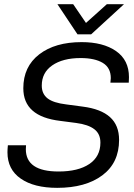

<svg xmlns="http://www.w3.org/2000/svg" viewBox="-20 -903 650 929"><path d="M80.6 -38.6Q16.1 -83 16.1 -166Q16.1 -178.7 18.1 -200.2H106Q105 -190.4 105 -181.2Q105 -73.2 263.2 -73.2Q358.4 -73.2 412.1 -109.4Q465.8 -145.5 465.8 -212.9Q465.8 -254.9 437 -277.3Q407.7 -300.3 348.1 -308.1L272.9 -317.9Q181.6 -328.6 137.2 -368.2Q92.8 -407.2 92.8 -476.1Q92.8 -580.6 169.9 -640.1Q246.6 -699.2 375 -699.2Q479 -699.2 541.5 -655.8Q604 -612.3 604 -529.8Q604 -514.6 603 -502.9H514.2Q516.1 -517.1 516.1 -524.9Q516.1 -575.2 477.5 -598.6Q438.5 -622.1 370.1 -622.1Q283.7 -622.1 232.4 -586.4Q182.1 -551.3 182.1 -488.8Q182.1 -448.7 210.4 -426.8Q238.3 -405.3 299.8 -397.9L379.9 -387.2Q468.3 -376 512.2 -336.4Q556.2 -296.9 556.2 -226.1Q556.2 -115.2 475.1 -54.7Q394 5.9 256.8 5.9Q144.5 5.9 80.6 -38.6ZM257.8 -882.8H334L396 -792L497.1 -882.8H580.1L420.9 -736.8H355Z"/></svg>

Font: D-DIN Exp
Style: DINExp-Italic
Weight: 400
Width: 7
Italic angle: -12°
Designer: Charles Nix
Foundry: Datto Inc.
Version: Version 1.00